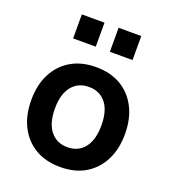

<svg xmlns="http://www.w3.org/2000/svg" viewBox="-135 -836 847 947"><g transform="rotate(20 288.0 -362.0)"><path d="M288 10Q213 10 158 -22Q103 -54 72.5 -113Q42 -172 42 -252Q42 -333 72.5 -391.5Q103 -450 158 -482Q213 -514 288 -514Q364 -514 418.5 -482Q473 -450 503.5 -391Q534 -332 534 -252Q534 -172 503.5 -113Q473 -54 418.5 -22Q364 10 288 10ZM288 -94Q345 -94 377.5 -135Q410 -176 410 -253Q410 -329 377.5 -369.5Q345 -410 288 -410Q232 -410 199 -369.5Q166 -329 166 -253Q166 -176 199 -135Q232 -94 288 -94ZM325 -608V-734H444V-608ZM132 -608V-734H251V-608Z"/></g></svg>

Font: Nunitoga
Style: Bold
Weight: 700
Designer: Vernon Adams
Foundry: Vernon Adams
Version: Version 1.0